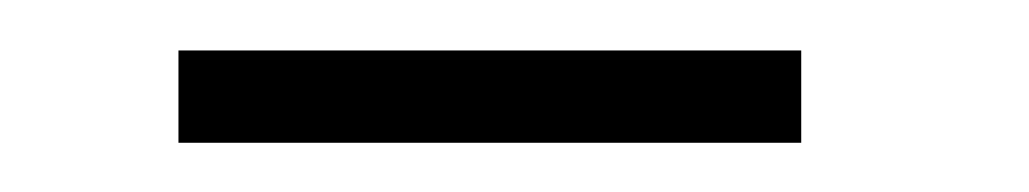

<svg xmlns="http://www.w3.org/2000/svg" viewBox="-20 -708 418 78"><path d="M52.5 -650H305.5V-687.5H52.5Z"/></svg>

Font: Anybody SemiCondensed
Style: Regular
Weight: 400
Width: 4
Version: Version 1.113;gftools[0.9.25]